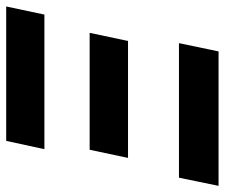

<svg xmlns="http://www.w3.org/2000/svg" viewBox="-78 -644 716 611"><g transform="rotate(-90 279.5 -338.0)"><path d="M110.8 -554.2 137.2 -675.8H564.9L539.1 -554.2ZM83 -288.1 108.9 -410.2H481L455.1 -288.1ZM-5.9 0 20 -126H448.2L421.9 0Z"/></g></svg>

Font: Clear Sans
Style: Bold Italic
Weight: 700
Italic angle: -12°
Foundry: Intel Corporation
Version: Version 1.00